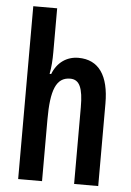

<svg xmlns="http://www.w3.org/2000/svg" viewBox="-54 -801 574 841"><g transform="rotate(5 233.0 -380.0)"><path d="M163 -760H58V0H163V-271C163 -400 185 -458 247 -458C288 -458 304 -422 304 -337V0H410V-363C410 -485 365 -552 275 -552C224 -552 182 -523 162 -471H155C161 -500 163 -533 163 -567Z"/></g></svg>

Font: Noto Sans Display Condensed Medium
Style: Regular
Weight: 500
Width: 3
Designer: Monotype Design Team
Foundry: Monotype Imaging Inc.
Version: Version 1.900